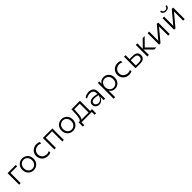

<svg xmlns="http://www.w3.org/2000/svg" viewBox="779 -3362 6186 6186"><g transform="rotate(-45 3872.0 -268.5)"><path d="M101 0H172V-463H473V-526H101Z M767 5C914 5 1024 -107 1024 -263C1024 -419 914 -530 767 -530C620 -530 510 -419 510 -263C510 -107 620 5 767 5ZM767 -58C662 -58 581 -140 581 -263C581 -386 662 -468 767 -468C872 -468 952 -386 952 -263C952 -140 872 -58 767 -58Z M1415 6C1465 6 1507 -5 1543 -22V-90C1508 -71 1468 -61 1429 -61C1321 -61 1215 -132 1215 -263C1215 -392 1321 -464 1429 -464C1468 -464 1508 -455 1543 -435V-503C1507 -520 1464 -531 1415 -531C1258 -531 1141 -416 1141 -263C1141 -109 1258 6 1415 6Z M1706 0H1777V-463H2068V0H2139V-524H1706Z M2554 5C2701 5 2811 -107 2811 -263C2811 -419 2701 -530 2554 -530C2407 -530 2297 -419 2297 -263C2297 -107 2407 5 2554 5ZM2554 -58C2449 -58 2368 -140 2368 -263C2368 -386 2449 -468 2554 -468C2659 -468 2739 -386 2739 -263C2739 -140 2659 -58 2554 -58Z M2875 127H2942V0H3413V127H3480V-62H3398V-526H3010L3003 -350C2996 -208 2983 -67 2905 -62H2875ZM2999 -62C3052 -102 3063 -226 3068 -346L3074 -463H3327V-62Z M3953 0H4020V-322C4020 -474 3917 -534 3798 -534C3732 -534 3662 -512 3606 -475V-411C3660 -448 3728 -469 3788 -469C3879 -469 3949 -430 3949 -323V-285L3860 -301C3828 -306 3799 -309 3773 -309C3636 -309 3581 -239 3581 -153C3581 -65 3653 5 3756 5C3836 5 3913 -45 3953 -160ZM3647 -152C3647 -214 3690 -254 3781 -254C3803 -254 3826 -252 3853 -247L3949 -229C3923 -103 3846 -48 3772 -48C3704 -48 3647 -91 3647 -152Z M4472 -531C4390 -531 4320 -493 4280 -423V-526H4212V194H4283V-100C4324 -32 4393 4 4472 4C4613 4 4720 -104 4720 -263C4720 -422 4613 -531 4472 -531ZM4465 -468C4569 -468 4649 -386 4649 -263C4649 -140 4569 -58 4465 -58C4361 -58 4282 -140 4282 -263C4282 -386 4361 -468 4465 -468Z M5112 6C5162 6 5204 -5 5240 -22V-90C5205 -71 5165 -61 5126 -61C5018 -61 4912 -132 4912 -263C4912 -392 5018 -464 5126 -464C5165 -464 5205 -455 5240 -435V-503C5204 -520 5161 -531 5112 -531C4955 -531 4838 -416 4838 -263C4838 -109 4955 6 5112 6Z M5405 1H5617C5757 1 5833 -61 5833 -175C5833 -284 5763 -345 5631 -346L5476 -347V-526H5405ZM5613 -56H5476V-290L5613 -289C5711 -287 5761 -252 5761 -174C5761 -95 5710 -56 5613 -56Z M6257 0H6352L6088 -263L6346 -526H6257L6013 -279V-526H5942V0H6013V-247Z M6479 0H6543L6892 -418V0H6963V-526H6899L6550 -108V-526H6479Z M7161 0H7225L7574 -418V0H7645V-526H7581L7232 -108V-526H7161ZM7402 -601C7491 -601 7550 -647 7552 -731H7501C7499 -678 7459 -645 7402 -645C7345 -645 7305 -678 7304 -731H7253C7255 -647 7313 -601 7402 -601Z"/></g></svg>

Font: Chess Sans
Style: Regular
Weight: 400
Designer: Wolf Bōese
Foundry: Wolf Bōese
Version: Version 7.223;Glyphs 3.3 (3306)